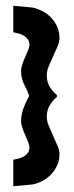

<svg xmlns="http://www.w3.org/2000/svg" viewBox="-20 -597 256 665"><path d="M177 -261Q166 -253 154 -235Q142 -217 142 -192Q142 -178 149 -161Q156 -144 164 -126.5Q172 -109 179 -92.5Q186 -76 186 -63Q186 -40 177 -22Q168 -4 154.5 9.5Q141 23 124.5 31Q108 39 92 42L26 48V-44L32 -45Q38 -46 46.5 -48.5Q55 -51 63 -55.5Q71 -60 76.5 -68Q82 -76 82 -87Q82 -94 77.5 -105Q73 -116 67.5 -128.5Q62 -141 57.5 -154Q53 -167 53 -178Q53 -198 60.5 -219.5Q68 -241 76 -255L81 -265Q76 -281 64.5 -303Q53 -325 53 -351Q53 -362 57.5 -375Q62 -388 67.5 -400.5Q73 -413 77.5 -423.5Q82 -434 82 -442Q82 -453 76.5 -460.5Q71 -468 63 -473Q55 -478 46.5 -480.5Q38 -483 32 -484L26 -485V-577L92 -571Q107 -568 124 -560Q141 -552 154.5 -538.5Q168 -525 177 -507Q186 -489 186 -465Q186 -452 179 -435.5Q172 -419 164 -402Q156 -385 149 -368Q142 -351 142 -337Q142 -311 154 -293.5Q166 -276 177 -268Z"/></svg>

Font: Shorif Bongobondhu ANSI V1
Style: Regular
Weight: 400
Designer: Shorif Uddin Shishir, Shorif art & Design, e-mail : shorifart@gmail.com, facebook : Shorif2001
Foundry: Lipighor Font Foundry
Version: Designed by Shorif Uddin Shishir | Developed by Niladri Shek